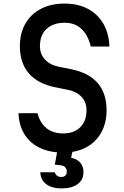

<svg xmlns="http://www.w3.org/2000/svg" viewBox="-20 -836 690 1072"><path d="M189 -204Q204 -149 240 -120Q276 -91 333 -91Q393 -91 428 -125.5Q463 -160 463 -221Q463 -265 436 -294.5Q409 -324 361 -334L287 -349Q190 -369 140.5 -427Q91 -485 91 -578Q91 -651 122 -704.5Q153 -758 209 -787Q265 -816 341 -816Q415 -816 470 -787Q525 -758 556.5 -704.5Q588 -651 591 -576H487Q471 -641 434.5 -675Q398 -709 341 -709Q277 -709 240 -674.5Q203 -640 203 -578Q203 -535 230.5 -504.5Q258 -474 306 -464L380 -449Q477 -429 526 -371.5Q575 -314 575 -221Q575 -149 545 -95.5Q515 -42 460.5 -13Q406 16 333 16Q258 16 202.5 -10.5Q147 -37 116.5 -86.5Q86 -136 83 -204ZM305 -20H391L377 45Q410 51 428 72Q446 93 446 125Q446 168 413.5 192Q381 216 323 216Q270 216 238.5 192.5Q207 169 205 126H286Q289 138 298.5 145Q308 152 323 152Q337 152 345 144Q353 136 353 122Q353 108 344.5 98.5Q336 89 320 87L286 83Z"/></svg>

Font: Martian Mono SemiCondensed
Style: Regular
Weight: 400
Width: 4
Designer: Roman Shamin
Foundry: Evil Martians
Version: Version 1.000